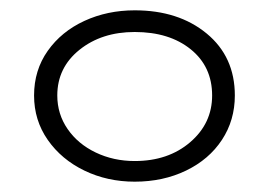

<svg xmlns="http://www.w3.org/2000/svg" viewBox="-20 -831 521 372"><path d="M46 -646Q46 -695 72.5 -732.5Q99 -770 143.5 -790.5Q188 -811 241 -811Q326 -811 380.5 -766Q435 -721 435 -646Q435 -598 410 -560Q385 -522 340.5 -500.5Q296 -479 241 -479Q188 -479 143.5 -500.5Q99 -522 72.5 -560Q46 -598 46 -646ZM391 -646Q391 -702 349.5 -735.5Q308 -769 241 -769Q177 -769 134 -734.5Q91 -700 91 -646Q91 -610 111 -581Q131 -552 165.5 -535.5Q200 -519 241 -519Q306 -519 348.5 -555.5Q391 -592 391 -646Z"/></svg>

Font: BioRhyme Expanded Light
Style: Regular
Weight: 300
Width: 7
Designer: Aoife Mooney
Foundry: Aoife Mooney Type
Version: Version 1.000